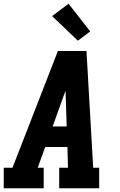

<svg xmlns="http://www.w3.org/2000/svg" viewBox="-21 -1008 641 1028"><path d="M-1 0V-110H46L289 -735H442L478 -110H510V0H296V-110H343L340 -221H221L181 -110H213V0ZM261 -331H336L331 -490Q331 -498 330.5 -506Q330 -514 330 -522Q327 -514 324 -506Q321 -498 318 -490ZM396 -790 258 -922 346 -988 462 -840Z"/></svg>

Font: Iosevka Etoile XBdObl
Style: Regular
Weight: 800
Italic angle: -9°
Designer: Belleve Invis
Foundry: Belleve Invis
Version: Version 15.5.2; ttfautohint (v1.8.4)